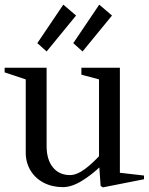

<svg xmlns="http://www.w3.org/2000/svg" viewBox="-25 -792 641 828"><path d="M86 -134V-468L103 -444L-5 -480V-500H176V-162Q176 -104 203 -70.5Q230 -37 277 -37Q306 -37 340.5 -62.5Q375 -88 411 -128L402 -100V-468L419 -445L326 -470V-500H492V-29L474 -49L596 -35V-19L419 16L409 10L402 -88L412 -78Q372 -39 328 -12Q284 15 246 15Q200 15 163.5 -4Q127 -23 106.5 -57Q86 -91 86 -134ZM291 -606 403 -772 458 -725 331 -570ZM136 -606 248 -772 303 -725 176 -570Z"/></svg>

Font: Wittgenstein
Style: Regular
Weight: 400
Designer: Jörg Drees
Foundry: Jörg Drees
Version: Version 1.003;Glyphs 3.1.2 (3151)